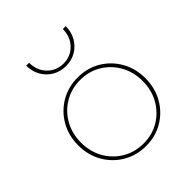

<svg xmlns="http://www.w3.org/2000/svg" viewBox="-203 -864 1006 1006"><g transform="rotate(-45 300.5 -361.0)"><path d="M446.8 -732.4Q446.8 -689.9 427.7 -656.2Q408.7 -622.6 375.7 -602.8Q342.8 -583 300.3 -583Q258.3 -583 225.1 -602.8Q191.9 -622.6 172.9 -656.2Q153.8 -689.9 153.8 -732.4H175.3Q175.3 -676.3 210.9 -638.9Q246.6 -601.6 300.3 -601.6Q354 -601.6 389.6 -638.9Q425.3 -676.3 425.3 -732.4ZM300.8 9.8Q230 9.8 173.6 -23.7Q117.2 -57.1 84.2 -114.5Q51.3 -171.9 51.3 -244.1Q51.3 -316.4 84.2 -373.8Q117.2 -431.2 173.6 -464.6Q230 -498 300.8 -498Q371.6 -498 427.7 -464.6Q483.9 -431.2 516.6 -373.8Q549.3 -316.4 549.3 -244.1Q549.3 -172.4 516.6 -114.7Q483.9 -57.1 427.7 -23.7Q371.6 9.8 300.8 9.8ZM300.8 -8.8Q365.7 -8.8 417.2 -39.8Q468.8 -70.8 498.8 -124Q528.8 -177.2 528.8 -244.1Q528.8 -311 498.8 -364.3Q468.8 -417.5 417.2 -448.5Q365.7 -479.5 300.8 -479.5Q235.8 -479.5 183.8 -448.5Q131.8 -417.5 101.8 -364.3Q71.8 -311 71.8 -244.1Q71.8 -177.2 101.8 -124Q131.8 -70.8 183.8 -39.8Q235.8 -8.8 300.8 -8.8Z"/></g></svg>

Font: Kumbh Sans Thin
Style: Regular
Weight: 250
Version: Version 1.004